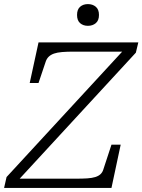

<svg xmlns="http://www.w3.org/2000/svg" viewBox="-41 -917 695 937"><path d="M24 -45H329Q361 -45 384.5 -46.5Q408 -48 424 -53Q440 -58 449.5 -67Q459 -76 463 -89L503 -211H548L503 0H-21L-9 -53L571 -682L581 -665H318Q286 -665 262 -663Q238 -661 222.5 -655.5Q207 -650 197 -640.5Q187 -631 182 -616L147 -512H104L147 -710H634L622 -660L31 -19ZM388 -791Q411 -791 426.5 -804Q442 -817 442 -844Q442 -871 426.5 -884Q411 -897 388 -897Q365 -897 350 -884Q335 -871 335 -844Q335 -817 350 -804Q365 -791 388 -791Z"/></svg>

Font: Roboto Serif ExtraLight
Style: Italic
Weight: 250
Italic angle: -10°
Designer: Greg Gazdowicz
Foundry: Commercial Type
Version: Version 1.008